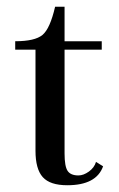

<svg xmlns="http://www.w3.org/2000/svg" viewBox="-20 -542 353 568"><path d="M171 -522V-420H281V-395H171V-88Q171 -50 180 -36.5Q189 -23 212 -23Q227 -23 243 -34.5Q259 -46 264 -63L285 -50Q265 6 179 6Q128 6 106.5 -18Q85 -42 85 -96V-395H25V-420Q83 -420 105.5 -438.5Q128 -457 143 -522Z"/></svg>

Font: Unna
Style: Regular
Weight: 400
Designer: Jorge de Buen U.
Foundry: Omnibus-Type
Version: Version 2.006;PS 002.006;hotconv 1.0.70;makeotf.lib2.5.58329